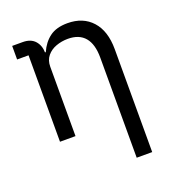

<svg xmlns="http://www.w3.org/2000/svg" viewBox="-133 -630 839 931"><g transform="rotate(-20 286.5 -164.0)"><path d="M170 0H90V-446H31V-516H85Q127 -516 148.5 -491.5Q170 -467 170 -429V-427L125 -432H174Q193 -476 227.5 -502Q262 -528 320 -528Q400 -528 446.5 -476.5Q493 -425 493 -331V200H413V-317Q413 -386 383.5 -421Q354 -456 296 -456Q264 -456 235 -445.5Q206 -435 188 -413Q170 -391 170 -358Z"/></g></svg>

Font: IBM Plex Sans Var
Style: Regular
Weight: 400
Designer: Mike Abbink, Paul van der Laan, Pieter van Rosmalen
Foundry: Bold Monday
Version: Version 3.000